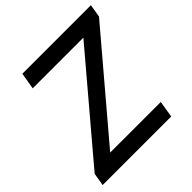

<svg xmlns="http://www.w3.org/2000/svg" viewBox="-190 -879 1031 1031"><g transform="rotate(-45 325.0 -364.0)"><path d="M12.2 0 24.4 -72.8 498.5 -632.8H113.8L129.9 -727.5H650.4L638.2 -653.8L164.1 -94.7H548.3L532.7 0Z"/></g></svg>

Font: Inter 20pt Medium
Style: Italic
Weight: 500
Italic angle: -9.3988°
Version: Version 4.001;git-66647c0bb